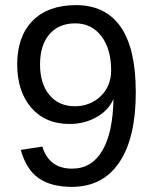

<svg xmlns="http://www.w3.org/2000/svg" viewBox="-20 -718 596 748"><path d="M509 -358Q509 -180 444.5 -85Q380 10 260 10Q179 10 130.5 -24Q82 -58 61 -134L145 -147Q171 -61 261 -61Q337 -61 378.5 -131Q420 -201 422 -332Q402 -287 355 -261Q308 -235 251 -235Q157 -235 102 -298Q47 -362 47 -467Q47 -576 107 -637Q167 -698 276 -698Q391 -698 450 -613.5Q509 -529 509 -358ZM413 -443Q413 -527 375 -577Q337 -627 273 -627Q209 -627 172.5 -584.5Q136 -542 136 -467Q136 -392 172.5 -348Q209 -304 272 -304Q301 -304 326.5 -314Q352 -324 371.5 -342.5Q391 -361 402 -386.5Q413 -412 413 -443Z"/></svg>

Font: Libra Sans
Style: Regular
Weight: 400
Foundry: Context Ltd
Version: Version 1.000; ttfautohint (v1.3)